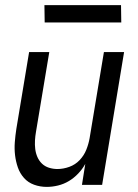

<svg xmlns="http://www.w3.org/2000/svg" viewBox="-20 -724 540 752"><path d="M163 8Q137 8 113.5 -0.5Q90 -9 74 -27Q58 -45 50 -68Q42 -91 39 -116Q36 -141 38 -167Q40 -193 44 -219L94 -520H173L121 -208Q118 -191 117 -174Q116 -157 118 -140.5Q120 -124 126.5 -109Q133 -94 144.5 -83Q156 -72 172 -67Q188 -62 205 -62Q228 -62 251.5 -70.5Q275 -79 292 -97Q309 -115 318 -137.5Q327 -160 331 -183L387 -520H466L380 0H301L314 -82Q303 -62 286.5 -44.5Q270 -27 250 -15Q230 -3 207.5 2.5Q185 8 163 8ZM155 -636 154 -704H454L455 -636Z"/></svg>

Font: Iosevka SS18
Style: Italic
Weight: 400
Italic angle: -9°
Monospace: yes
Designer: Belleve Invis
Foundry: Belleve Invis
Version: Version 25.1.1; ttfautohint (v1.8.4)